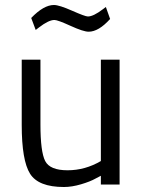

<svg xmlns="http://www.w3.org/2000/svg" viewBox="-20 -739 571 769"><path d="M459 -500V0H384V-35L363 -24Q342 -12 305 -1Q268 10 236 10Q134 10 100.5 -43Q67 -96 67 -239Q67 -239 67 -500H142V-240Q142 -131 161 -94Q180 -57 250.5 -57Q321 -57 384 -94V-500ZM335 -612Q314 -612 262.5 -635.5Q211 -659 198 -659Q175 -659 136 -629L123 -619L105 -667Q155 -719 196 -719Q217 -719 269 -696Q321 -673 332 -673Q354 -673 392 -702L404 -711L421 -663Q375 -612 335 -612Z"/></svg>

Font: Titillium Web[RUS by Daymarius]
Style: Regular
Weight: 400
Designer: Cyrillization by Daymarius
Foundry: Cyrillization by Daymarius
Version: Version 1.002 September 11, 2018